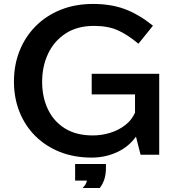

<svg xmlns="http://www.w3.org/2000/svg" viewBox="-20 -821 900 961"><path d="M776.9 -46.4H683.6L660.6 -137.2Q623.5 -85.4 564.7 -58.8Q505.9 -32.2 439 -32.2Q351.6 -32.2 280 -60.5Q208.5 -88.9 157 -140.1Q105.5 -191.4 77.6 -261Q49.8 -330.6 49.8 -413.1Q49.8 -496.1 78.1 -566.9Q106.4 -637.7 158.7 -690.2Q210.9 -742.7 283.7 -772Q356.4 -801.3 445.8 -801.3Q536.1 -801.3 605.7 -775.1Q675.3 -749 745.6 -692.4L672.9 -602.1Q618.2 -647.9 569.1 -669.7Q520 -691.4 450.2 -691.4Q367.7 -691.4 309.8 -654.3Q252 -617.2 221.4 -553.7Q190.9 -490.2 190.9 -411.1Q190.9 -334.5 220 -273.7Q249 -212.9 305.4 -178Q361.8 -143.1 444.3 -143.1Q488.8 -143.1 531.5 -156.2Q574.2 -169.4 607.2 -195.1Q640.1 -220.7 655.8 -257.3V-348.6H439V-451.7H776.9ZM356 83V0H510.3V19.5Q510.3 81.5 479 120.1H392.6Q411.6 103.5 415 83Z"/></svg>

Font: FORM UDPGothic
Style: Bold
Weight: 700
Foundry: Pronama LLC
Version: Version 1.051